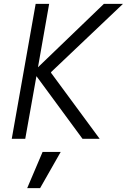

<svg xmlns="http://www.w3.org/2000/svg" viewBox="-20 -720 658 996"><path d="M41 0 165 -700H235L177 -371L519 -700H618L245 -346V-342L497 0H408L169 -325L111 0ZM121 256 201 68H295L188 256Z"/></svg>

Font: DM Mono Light
Style: Italic
Weight: 300
Italic angle: -10°
Designer: Colophon Foundry
Foundry: Colophon Foundry
Version: Version 1.000; ttfautohint (v1.8.2.53-6de2)